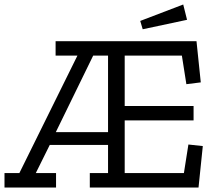

<svg xmlns="http://www.w3.org/2000/svg" viewBox="-27 -833 966 853"><path d="M804 -745 607 -703 596 -740 787 -813ZM855 0H372V-64H453V-189H194L132 -64H222V0H-7V-64H59L317 -586H220V-650H846L865 -467L801 -459L781 -586H527V-362H833V-298H527V-64H790L810 -191L874 -184ZM453 -246V-586H387L221 -246Z"/></svg>

Font: Zilla Slab
Style: Regular
Weight: 400
Designer: Typotheque.com
Foundry: Typotheque type foundry
Version: Version 1.1; 2017; ttfautohint (v1.6)